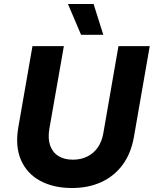

<svg xmlns="http://www.w3.org/2000/svg" viewBox="-20 -932 773 966"><path d="M72.2 -291.8 143.4 -700H301.4L228.4 -284.6Q220 -235.4 232.3 -200.2Q244.6 -165 274.1 -146.8Q303.6 -128.6 346.8 -128.6Q386.2 -128.6 418 -143.9Q449.8 -159.2 470.9 -188.7Q492 -218.2 499.6 -260.2L576 -700H733.4L653.8 -243Q639.2 -159.8 596.5 -102.3Q553.8 -44.8 488.7 -15.4Q423.6 14 342.6 14Q249.8 14 182.7 -22Q115.6 -58 85.6 -126.8Q55.6 -195.6 72.2 -291.8ZM321.8 -912H450.8L499.8 -756.8H388Z"/></svg>

Font: Fixel Italic Variable Display Thin
Style: Italic
Weight: 100
Italic angle: -10°
Designer: AlfaBravo + MacPaw
Foundry: Kyrylo Tkachov, Marchela Mozhyna, Serhii Makarenko, Maria Weinstein, Zakhar Kryvoshyya
Version: Version 1.210;Glyphs 3.2 (3217)